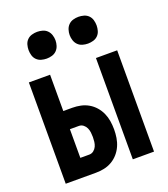

<svg xmlns="http://www.w3.org/2000/svg" viewBox="-137 -847 825 944"><g transform="rotate(-20 275.0 -375.0)"><path d="M395 0V-530H506V0ZM44 0V-530H155V-340H202Q224 -340 245.5 -335.5Q267 -331 286 -320Q305 -309 319.5 -292.5Q334 -276 343 -256Q352 -236 355.5 -214Q359 -192 359 -170Q359 -148 355.5 -126Q352 -104 343 -84Q334 -64 319.5 -47.5Q305 -31 286 -20Q267 -9 245.5 -4.5Q224 0 202 0ZM155 -95H202Q215 -95 225 -103Q235 -111 240 -122Q245 -133 246.5 -145.5Q248 -158 248 -170Q248 -182 246.5 -194.5Q245 -207 240 -218Q235 -229 225 -237Q215 -245 202 -245H155ZM383 -610Q369 -610 355 -614Q341 -618 331 -628Q321 -638 316.5 -652Q312 -666 312 -680Q312 -694 316.5 -708Q321 -722 331 -732Q341 -742 355 -746Q369 -750 383 -750Q397 -750 411 -746Q425 -742 435 -732Q445 -722 449 -708Q453 -694 453 -680Q453 -666 449 -652Q445 -638 435 -628Q425 -618 411 -614Q397 -610 383 -610ZM167 -610Q153 -610 139 -614Q125 -618 115 -628Q105 -638 101 -652Q97 -666 97 -680Q97 -694 101 -708Q105 -722 115 -732Q125 -742 139 -746Q153 -750 167 -750Q181 -750 195 -746Q209 -742 219 -732Q229 -722 233.5 -708Q238 -694 238 -680Q238 -666 233.5 -652Q229 -638 219 -628Q209 -618 195 -614Q181 -610 167 -610Z"/></g></svg>

Font: Lode Term
Style: Bold
Weight: 700
Monospace: yes
Designer: Belleve Invis
Foundry: Belleve Invis
Version: Version 29.2.0